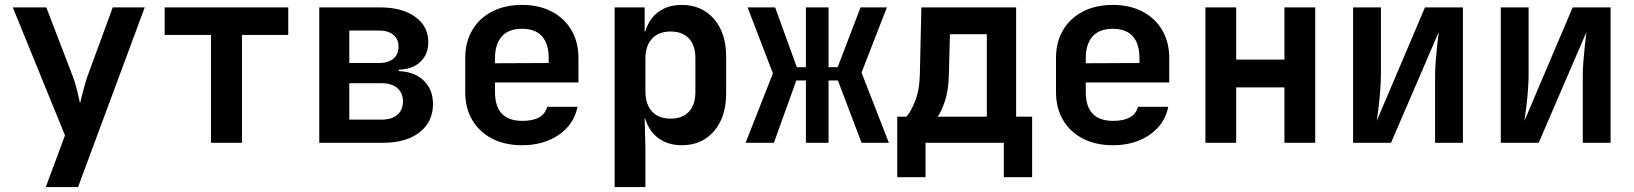

<svg xmlns="http://www.w3.org/2000/svg" viewBox="-20 -580 6640 780"><path d="M166 180 244 -30 32 -550H168L276 -269Q285 -246 293 -213.5Q301 -181 305 -160Q310 -181 318.5 -213.5Q327 -246 335 -269L438 -550H568L297 180Z M837 0V-438H649V-550H1151V-438H963V0Z M1277 0V-550H1523Q1614 -550 1667 -511.5Q1720 -473 1720 -409Q1720 -359 1687.5 -328.5Q1655 -298 1600 -297V-291Q1663 -289 1701 -253Q1739 -217 1739 -157Q1739 -85 1684.5 -42.5Q1630 0 1537 0ZM1399 -324H1520Q1557 -324 1578 -341.5Q1599 -359 1599 -390Q1599 -421 1578 -438.5Q1557 -456 1520 -456H1399ZM1399 -94H1530Q1571 -94 1594 -113.5Q1617 -133 1617 -168Q1617 -203 1594 -222.5Q1571 -242 1530 -242H1399Z M2101 10Q2031 10 1979 -17Q1927 -44 1898.5 -92.5Q1870 -141 1870 -206V-344Q1870 -409 1898.5 -457.5Q1927 -506 1979 -533Q2031 -560 2101 -560Q2170 -560 2221.5 -533Q2273 -506 2301.5 -457.5Q2330 -409 2330 -344V-245H1991V-206Q1991 -89 2102 -89Q2188 -89 2203 -146H2326Q2312 -75 2250.5 -32.5Q2189 10 2101 10ZM1991 -344V-323L2209 -324V-345Q2209 -402 2182 -432.5Q2155 -463 2101 -463Q2046 -463 2018.5 -432Q1991 -401 1991 -344Z M2477 180V-550H2599V-451H2601Q2616 -503 2654.5 -531.5Q2693 -560 2750 -560Q2831 -560 2880.5 -503Q2930 -446 2930 -350V-201Q2930 -104 2880.5 -47Q2831 10 2750 10Q2694 10 2655 -18.5Q2616 -47 2601 -99H2599L2602 26V180ZM2704 -98Q2752 -98 2778.5 -126Q2805 -154 2805 -206V-344Q2805 -396 2778.5 -424Q2752 -452 2704 -452Q2656 -452 2629 -423Q2602 -394 2602 -341V-209Q2602 -156 2629 -127Q2656 -98 2704 -98Z M3009 0 3120 -282 3017 -550H3129L3217 -307H3254V-550H3346V-307H3383L3476 -550H3583L3480 -285L3591 0H3480L3384 -253H3346V0H3254V-253H3215L3124 0Z M3625 140V-106H3662Q3679 -123 3697.5 -169Q3716 -215 3717 -282L3723 -550H4108V-106H4173V140H4058V0H3740V140ZM3789 -106H3989V-441H3839L3835 -282Q3834 -215 3818.5 -169Q3803 -123 3789 -106Z M4501 10Q4431 10 4379 -17Q4327 -44 4298.5 -92.5Q4270 -141 4270 -206V-344Q4270 -409 4298.5 -457.5Q4327 -506 4379 -533Q4431 -560 4501 -560Q4570 -560 4621.5 -533Q4673 -506 4701.5 -457.5Q4730 -409 4730 -344V-245H4391V-206Q4391 -89 4502 -89Q4588 -89 4603 -146H4726Q4712 -75 4650.5 -32.5Q4589 10 4501 10ZM4391 -344V-323L4609 -324V-345Q4609 -402 4582 -432.5Q4555 -463 4501 -463Q4446 -463 4418.5 -432Q4391 -401 4391 -344Z M4877 0V-550H5002V-338H5198V-550H5323V0H5198V-225H5002V0Z M5477 0V-550H5590V-279Q5590 -252 5587.5 -217Q5585 -182 5581 -148Q5577 -114 5573 -89L5769 -550H5923V0H5810V-271Q5810 -298 5812.5 -331Q5815 -364 5818.5 -396Q5822 -428 5825 -450L5631 0Z M6077 0V-550H6190V-279Q6190 -252 6187.5 -217Q6185 -182 6181 -148Q6177 -114 6173 -89L6369 -550H6523V0H6410V-271Q6410 -298 6412.5 -331Q6415 -364 6418.5 -396Q6422 -428 6425 -450L6231 0Z"/></svg>

Font: NKDuy Mono
Style: Bold
Weight: 700
Monospace: yes
Designer: NKDuy
Foundry: NKDuy
Version: Version 2.251; ttfautohint (v1.8.4.7-5d5b)